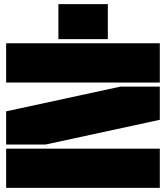

<svg xmlns="http://www.w3.org/2000/svg" viewBox="-20 -910 805 931"><path d="M9.8 -509.8V-700.2H754.9V-509.8ZM9.8 1V-189H754.9V1ZM9.8 -209V-370.1L564.9 -490.2H754.9V-329.1L200.2 -209ZM263.2 -720.2V-890.1H502.9V-720.2Z"/></svg>

Font: Nastup Basic
Style: Regular
Weight: 400
Designer: Maksym Kobuzan
Foundry: Zakznak
Version: Version 1.020;FEAKit 1.0